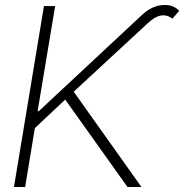

<svg xmlns="http://www.w3.org/2000/svg" viewBox="-20 -752 741 772"><path d="M36.1 0 156.7 -727.5H201.7L131.3 -305.2H136.2L549.3 -690.4Q587.4 -727.1 631.1 -731.4Q674.8 -735.8 700.7 -708.5L673.3 -676.8Q629.4 -710.9 574.7 -659.2L276.4 -383.3L548.8 0H492.7L242.2 -351.6L120.1 -236.8L81.1 0Z"/></svg>

Font: Inter Display Extra Light
Style: Italic
Weight: 200
Italic angle: -9.39999°
Designer: Rasmus Andersson
Foundry: rsms
Version: Version 4.000;git-4fc901f